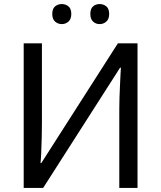

<svg xmlns="http://www.w3.org/2000/svg" viewBox="-20 -928 796 948"><path d="M97 0V-714H187V-322Q187 -289 186 -248Q185 -207 183.5 -173Q182 -139 180 -123H184L562 -714H659V0H569V-388Q569 -415 570 -446.5Q571 -478 572.5 -507.5Q574 -537 575 -560Q576 -583 577 -594H573L193 0ZM238 -859Q238 -885 252 -896.5Q266 -908 285 -908Q304 -908 318 -896.5Q332 -885 332 -859Q332 -834 318 -821.5Q304 -809 285 -809Q266 -809 252 -821.5Q238 -834 238 -859ZM426 -859Q426 -885 439.5 -896.5Q453 -908 472 -908Q491 -908 505 -896.5Q519 -885 519 -859Q519 -834 505 -821.5Q491 -809 472 -809Q453 -809 439.5 -821.5Q426 -834 426 -859Z"/></svg>

Font: Noto Sans Ambassadori
Style: Regular
Weight: 400
Designer: Monotype Design Team
Foundry: Monotype Imaging Inc.
Version: Version 2.013